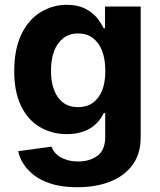

<svg xmlns="http://www.w3.org/2000/svg" viewBox="-20 -573 673 809"><path d="M306.2 215.8Q231 215.8 180.2 195.8Q128.9 176.8 97.2 141.1Q64.9 105 56.6 64L196.8 44.9Q203.1 61.5 216.8 75.7Q229 88.4 253.9 98.1Q277.8 107.4 309.6 107.4Q358.4 107.4 391.1 83Q423.3 59.1 423.3 3.4V-96.7H417Q406.7 -73.7 387.2 -53.7Q367.2 -32.7 335.9 -20.5Q303.7 -7.8 261.2 -7.8Q200.2 -7.8 149.9 -36.6Q99.1 -65.4 69.8 -124.5Q40 -183.6 40 -273.9Q40 -365.7 70.3 -428.7Q100.1 -490.7 150.9 -521.5Q201.7 -552.7 261.2 -552.7Q306.6 -552.7 337.9 -537.1Q368.7 -521.5 387.7 -499Q406.7 -475.1 417 -453.6H422.4V-545.4H572.8V5.4Q572.8 75.2 538.6 121.6Q503.9 168.9 444.8 191.9Q385.3 215.8 306.2 215.8ZM309.1 -121.6Q345.7 -121.6 371.6 -140.1Q397 -158.7 410.6 -192.4Q423.8 -226.6 423.8 -274.4Q423.8 -322.3 410.6 -357.9Q397.5 -392.6 371.6 -412.6Q346.2 -432.1 309.1 -432.1Q272.5 -432.1 246.6 -412.1Q220.2 -391.1 207.5 -356.4Q194.8 -321.8 194.8 -274.4Q194.8 -227.5 208 -193.4Q221.7 -158.2 246.6 -140.1Q272 -121.6 309.1 -121.6Z"/></svg>

Font: My Font
Style: Bold
Weight: 500
Designer: Rasmus Andersson
Foundry: rsms
Version: Version 0.001